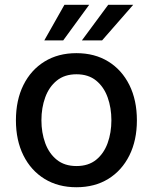

<svg xmlns="http://www.w3.org/2000/svg" viewBox="-20 -776 642 807"><path d="M301.1 11Q224.4 11 167.3 -24.1Q110.1 -59.3 78.5 -122.7Q46.9 -186.1 46.9 -270.2Q46.9 -355.1 78.5 -418.7Q110.1 -482.2 167.3 -517.4Q224.4 -552.6 301.1 -552.6Q378.2 -552.6 435.2 -517.4Q492.2 -482.2 523.8 -418.7Q555.4 -355.1 555.4 -270.2Q555.4 -186.1 523.8 -122.7Q492.2 -59.3 435.2 -24.1Q378.2 11 301.1 11ZM301.5 -78.1Q351.6 -78.1 384.1 -104.4Q416.5 -130.7 432.4 -174.5Q448.2 -218.4 448.2 -270.6Q448.2 -322.8 432.4 -366.8Q416.5 -410.9 384.1 -437.3Q351.6 -463.8 301.5 -463.8Q251.4 -463.8 218.8 -437.3Q186.1 -410.9 170.1 -366.8Q154.1 -322.8 154.1 -270.6Q154.1 -218.4 170.1 -174.5Q186.1 -130.7 218.8 -104.4Q251.4 -78.1 301.5 -78.1ZM324.2 -606.2 434.7 -755.7H539.8L409.1 -606.2ZM166.2 -606.2 250.7 -755.7H354.8L245.7 -606.2Z"/></svg>

Font: Inter Zeller Medium
Style: Regular
Weight: 500
Designer: Rasmus Andersson; Joe Bland
Foundry: zeller
Version: Version 3.015;git-dec3a8cb1